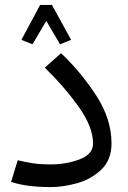

<svg xmlns="http://www.w3.org/2000/svg" viewBox="-20 -746 518 780"><path d="M25 -7 52 -95Q85 -87 115 -82.5Q145 -78 186 -78Q248 -78 303 -98.5Q358 -119 358 -163Q358 -231 298 -314.5Q238 -398 162 -471L228 -530Q310 -452 371.5 -357Q433 -262 433 -163Q433 -96 391 -56.5Q349 -17 292.5 -1.5Q236 14 186 14Q88 14 25 -7ZM67 -584 143 -726H191L269 -584L224 -566L168 -661L112 -566Z"/></svg>

Font: Fira GO
Style: Regular
Weight: 400
Designer: Carrois Corporate
Foundry: Carrois Corporate GbR
Version: Version 0.300